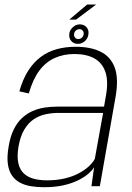

<svg xmlns="http://www.w3.org/2000/svg" viewBox="-20 -798 566 823"><path d="M168.5 4.5Q216.5 4.5 253.2 -4Q290 -12.5 317 -26.2Q344 -40 360.5 -54.8Q377 -69.5 383.5 -81.5L372 0H408L475.5 -383.5Q489 -460.5 472 -507.5Q455 -554.5 412 -576Q369 -597.5 304 -597.5Q260 -597.5 222.5 -587Q185 -576.5 154.2 -553.5Q123.5 -530.5 100.5 -494.2Q77.5 -458 63 -406.5L103.5 -397.5Q120.5 -457.5 148.2 -494.8Q176 -532 214.2 -549.2Q252.5 -566.5 299 -566.5Q350 -566.5 384.2 -547.8Q418.5 -529 432 -488.8Q445.5 -448.5 433.5 -384.5L426 -341H226.5Q198 -341 170.5 -336.8Q143 -332.5 118.5 -321.5Q94 -310.5 73.5 -291.2Q53 -272 38.5 -242.2Q24 -212.5 17 -170Q9.5 -126.5 13.5 -96.2Q17.5 -66 31 -46.2Q44.5 -26.5 65.5 -15.2Q86.5 -4 112.8 0.2Q139 4.5 168.5 4.5ZM181.5 -25Q152 -25 126.8 -31.2Q101.5 -37.5 83.5 -53.2Q65.5 -69 58.8 -97.5Q52 -126 59.5 -171Q67.5 -215 84.5 -243.2Q101.5 -271.5 125 -287Q148.5 -302.5 175.5 -308.2Q202.5 -314 231 -314H422L386.5 -117.5Q378.5 -101.5 360.8 -85Q343 -68.5 317 -54.8Q291 -41 257 -33Q223 -25 181.5 -25ZM313.5 -610Q325.5 -610 335.5 -615.8Q345.5 -621.5 351.8 -631Q358 -640.5 359 -652Q361.5 -669 351 -681.2Q340.5 -693.5 322.5 -693.5Q310.5 -693.5 300.8 -687.8Q291 -682 284.5 -672.8Q278 -663.5 277 -652Q275 -634.5 285.5 -622.2Q296 -610 313.5 -610ZM315.5 -630.5Q307 -630.5 301.8 -636.8Q296.5 -643 297.5 -652Q298.5 -661.5 305.2 -667.2Q312 -673 320.5 -673Q329 -673 334.2 -667.2Q339.5 -661.5 338.5 -652Q338 -643 331.2 -636.8Q324.5 -630.5 315.5 -630.5ZM277 -714H306L392 -778.5H353.5Z"/></svg>

Font: Anybody UltraCondensed Thin ExtraLight
Style: Italic
Weight: 250
Italic angle: -10°
Version: Version 1.111